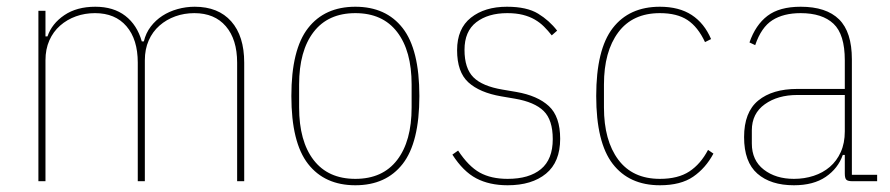

<svg xmlns="http://www.w3.org/2000/svg" viewBox="-20 -538 2643 570"><path d="M94 0V-506H115V-430H121Q134 -468 171 -493Q208 -518 263 -518Q317 -518 352 -491Q387 -464 401 -415H407Q413 -440 427.5 -459Q442 -478 462 -491Q482 -504 507 -511Q532 -518 558 -518Q628 -518 666.5 -474.5Q705 -431 705 -352V0H684V-352Q684 -421 650.5 -460Q617 -499 557 -499Q527 -499 500.5 -489.5Q474 -480 453.5 -462Q433 -444 421.5 -418Q410 -392 410 -359V0H389V-352Q389 -421 355.5 -460Q322 -499 262 -499Q232 -499 205.5 -489.5Q179 -480 158.5 -462Q138 -444 126.5 -418Q115 -392 115 -359V0Z M1035 12Q944 12 894.5 -51.5Q845 -115 845 -253Q845 -391 894.5 -454.5Q944 -518 1035 -518Q1126 -518 1175.5 -454.5Q1225 -391 1225 -253Q1225 -115 1175.5 -51.5Q1126 12 1035 12ZM1035 -7Q1116 -7 1159 -63Q1202 -119 1202 -219V-287Q1202 -387 1159 -443Q1116 -499 1035 -499Q954 -499 911 -443Q868 -387 868 -287V-219Q868 -119 911 -63Q954 -7 1035 -7Z M1487 12Q1433 12 1394 -8.5Q1355 -29 1323 -79L1340 -91Q1371 -44 1404.5 -25.5Q1438 -7 1487 -7Q1551 -7 1586 -36Q1621 -65 1621 -125Q1621 -182 1594 -208.5Q1567 -235 1509 -245L1468 -252Q1404 -263 1370.5 -293.5Q1337 -324 1337 -389Q1337 -453 1378 -485.5Q1419 -518 1485 -518Q1544 -518 1577.5 -497.5Q1611 -477 1634 -447L1618 -433Q1607 -447 1595 -459Q1583 -471 1567.5 -480Q1552 -489 1532 -494Q1512 -499 1486 -499Q1429 -499 1394 -472Q1359 -445 1359 -390Q1359 -335 1385.5 -308.5Q1412 -282 1472 -272L1513 -265Q1576 -254 1609.5 -223Q1643 -192 1643 -126Q1643 -57 1601 -22.5Q1559 12 1487 12Z M1939 12Q1848 12 1799 -51.5Q1750 -115 1750 -253Q1750 -391 1799 -454.5Q1848 -518 1939 -518Q1996 -518 2033.5 -493.5Q2071 -469 2091 -422L2073 -413Q2052 -458 2021 -478.5Q1990 -499 1939 -499Q1858 -499 1815.5 -442Q1773 -385 1773 -287V-219Q1773 -121 1815.5 -64Q1858 -7 1939 -7Q1993 -7 2026.5 -29Q2060 -51 2082 -93L2098 -82Q2075 -39 2038 -13.5Q2001 12 1939 12Z M2511 0Q2497 0 2492.5 -4.5Q2488 -9 2488 -23V-78H2482Q2468 -38 2431.5 -13Q2395 12 2337 12Q2268 12 2228.5 -22.5Q2189 -57 2189 -131Q2189 -205 2231 -239.5Q2273 -274 2347 -274H2488V-359Q2488 -436 2454.5 -467.5Q2421 -499 2357 -499Q2306 -499 2273 -478Q2240 -457 2222 -404L2205 -412Q2223 -464 2258.5 -491Q2294 -518 2357 -518Q2433 -518 2471 -480.5Q2509 -443 2509 -362V-19H2584V0ZM2337 -7Q2368 -7 2395.5 -16Q2423 -25 2443.5 -42.5Q2464 -60 2476 -86.5Q2488 -113 2488 -148V-256H2347Q2289 -256 2250.5 -228.5Q2212 -201 2212 -151V-112Q2212 -62 2247.5 -34.5Q2283 -7 2337 -7Z"/></svg>

Font: IBM Plex Sans Condensed Thin
Style: Regular
Weight: 100
Width: 3
Designer: Mike Abbink, Paul van der Laan, Pieter van Rosmalen
Foundry: Bold Monday
Version: Version 1.3